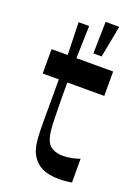

<svg xmlns="http://www.w3.org/2000/svg" viewBox="-133 -733 586 806"><g transform="rotate(20 159.5 -330.5)"><path d="M236 13Q189 13 159 -2Q129 -17 111 -50Q104 -64 100 -82Q96 -100 94.5 -126Q93 -152 93 -192Q93 -218 93 -247.5Q93 -277 93 -304.5Q93 -332 93 -352Q93 -372 93 -380H21V-489H93L89 -634H136L132 -489H296V-380H131Q131 -362 131 -345.5Q131 -329 131 -315Q132 -261 132.5 -225.5Q133 -190 135.5 -167.5Q138 -145 143 -131Q151 -106 171 -95Q191 -84 218 -84Q237 -84 256.5 -88Q276 -92 293 -98V8Q282 10 267 11.5Q252 13 236 13ZM229 -532H192L195 -674H256Z"/></g></svg>

Font: Ojuju SemiBold
Style: Regular
Weight: 600
Designer: Chisaokwu Joboson, Mirko Velimirovic
Foundry: Udi Foundry
Version: Version 1.000